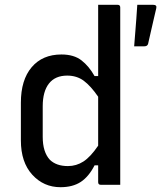

<svg xmlns="http://www.w3.org/2000/svg" viewBox="-20 -770 672 800"><path d="M67 -185V-342Q67 -437 112 -490Q157 -543 236 -543Q288 -543 319.5 -518.5Q351 -494 374 -453H389V-750H470Q481 -750 481 -739V0H400Q389 0 389 -11V-81H374Q350 -34 316.5 -12Q283 10 232 10Q162 10 114.5 -42Q67 -94 67 -185ZM581 -577H539Q542 -614 544 -640Q546 -666 548 -691.5Q550 -717 552 -750H618Q635 -750 631 -735Q624 -704 619 -683.5Q614 -663 609.5 -642Q605 -621 597 -587Q594 -577 581 -577ZM188 -104Q215 -78 263 -78Q298 -78 327.5 -97Q357 -116 389 -163V-367Q358 -412 329 -433.5Q300 -455 260 -455Q210 -455 184 -422Q158 -389 158 -327V-200Q158 -136 188 -104Z"/></svg>

Font: Recursive Mn Lnr St
Style: Regular
Weight: 400
Monospace: yes
Version: Version 1.079;hotconv 1.0.112;makeotfexe 2.5.65598; ttfautoh